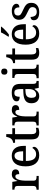

<svg xmlns="http://www.w3.org/2000/svg" viewBox="1520 -2326 816 3895"><g transform="rotate(-90 1927.5 -378.0)"><path d="M26 0V-44H29Q61 -44 82 -56.5Q103 -69 103 -116V-424Q103 -468 82 -480Q61 -492 31 -492H28V-536H186L203 -435H208Q220 -467 236 -492Q252 -517 276.5 -531.5Q301 -546 341 -546Q391 -546 415 -525Q439 -504 439 -469Q439 -434 415.5 -414.5Q392 -395 343 -395Q343 -436 332.5 -455Q322 -474 295 -474Q272 -474 255.5 -454.5Q239 -435 229 -403.5Q219 -372 214.5 -337Q210 -302 210 -271V-111Q210 -67 231 -55.5Q252 -44 281 -44H307V0Z M725 10Q618 10 559.5 -62Q501 -134 501 -264Q501 -405 557 -476Q613 -547 715 -547Q809 -547 862.5 -486Q916 -425 916 -306V-261H610Q611 -153 645.5 -103Q680 -53 745 -53Q793 -53 825.5 -76Q858 -99 874 -130Q883 -126 890 -116.5Q897 -107 897 -93Q897 -72 879 -48Q861 -24 822.5 -7Q784 10 725 10ZM807 -316Q807 -395 786.5 -443Q766 -491 716 -491Q667 -491 641 -446Q615 -401 611 -316Z M1185 10Q1116 10 1082 -24.5Q1048 -59 1048 -146V-480H978V-520Q1027 -523 1057 -556Q1072 -573 1082 -597Q1092 -621 1099 -659H1154V-536H1275V-480H1154V-147Q1154 -96 1171 -73Q1188 -50 1220 -50Q1238 -50 1253 -52Q1268 -54 1283 -58V-8Q1270 -2 1243 4Q1216 10 1185 10Z M1330 0V-44H1333Q1365 -44 1386 -56.5Q1407 -69 1407 -116V-424Q1407 -468 1386 -480Q1365 -492 1335 -492H1332V-536H1490L1507 -435H1512Q1524 -467 1540 -492Q1556 -517 1580.5 -531.5Q1605 -546 1645 -546Q1695 -546 1719 -525Q1743 -504 1743 -469Q1743 -434 1719.5 -414.5Q1696 -395 1647 -395Q1647 -436 1636.5 -455Q1626 -474 1599 -474Q1576 -474 1559.5 -454.5Q1543 -435 1533 -403.5Q1523 -372 1518.5 -337Q1514 -302 1514 -271V-111Q1514 -67 1535 -55.5Q1556 -44 1585 -44H1611V0Z M1925 10Q1864 10 1822.5 -29.5Q1781 -69 1781 -151Q1781 -231 1833.5 -269Q1886 -307 1991 -311L2068 -314V-373Q2068 -428 2053.5 -461Q2039 -494 1989 -494Q1942 -494 1927 -464Q1912 -434 1912 -386Q1866 -386 1843 -400.5Q1820 -415 1820 -449Q1820 -483 1843.5 -504.5Q1867 -526 1906.5 -536.5Q1946 -547 1996 -547Q2085 -547 2129.5 -508Q2174 -469 2174 -374V-116Q2174 -74 2187 -59Q2200 -44 2231 -44H2234V0H2092L2076 -82H2068Q2049 -54 2030.5 -33.5Q2012 -13 1987.5 -1.5Q1963 10 1925 10ZM1958 -52Q2008 -52 2038 -90.5Q2068 -129 2068 -191V-271L2015 -268Q1945 -264 1918 -233.5Q1891 -203 1891 -146Q1891 -52 1958 -52Z M2422 -635Q2396 -635 2378.5 -649.5Q2361 -664 2361 -698Q2361 -733 2378.5 -747Q2396 -761 2422 -761Q2448 -761 2466.5 -747Q2485 -733 2485 -698Q2485 -664 2466.5 -649.5Q2448 -635 2422 -635ZM2289 0V-44H2301Q2332 -44 2353 -56.5Q2374 -69 2374 -113V-423Q2374 -466 2353.5 -479Q2333 -492 2303 -492H2295V-536H2479V-117Q2479 -71 2500 -57.5Q2521 -44 2552 -44H2563V0Z M2802 10Q2733 10 2699 -24.5Q2665 -59 2665 -146V-480H2595V-520Q2644 -523 2674 -556Q2689 -573 2699 -597Q2709 -621 2716 -659H2771V-536H2892V-480H2771V-147Q2771 -96 2788 -73Q2805 -50 2837 -50Q2855 -50 2870 -52Q2885 -54 2900 -58V-8Q2887 -2 2860 4Q2833 10 2802 10Z M3193 10Q3086 10 3027.5 -62Q2969 -134 2969 -264Q2969 -405 3025 -476Q3081 -547 3183 -547Q3277 -547 3330.5 -486Q3384 -425 3384 -306V-261H3078Q3079 -153 3113.5 -103Q3148 -53 3213 -53Q3261 -53 3293.5 -76Q3326 -99 3342 -130Q3351 -126 3358 -116.5Q3365 -107 3365 -93Q3365 -72 3347 -48Q3329 -24 3290.5 -7Q3252 10 3193 10ZM3275 -316Q3275 -395 3254.5 -443Q3234 -491 3184 -491Q3135 -491 3109 -446Q3083 -401 3079 -316ZM3133 -619Q3154 -651 3179 -691.5Q3204 -732 3218 -766H3334V-756Q3322 -739 3295 -710.5Q3268 -682 3236 -653.5Q3204 -625 3178 -606H3133Z M3630 10Q3550 10 3507.5 -17.5Q3465 -45 3465 -97Q3465 -136 3487 -151Q3509 -166 3532 -166Q3532 -111 3556 -75.5Q3580 -40 3634 -40Q3682 -40 3706.5 -63.5Q3731 -87 3731 -126Q3731 -150 3721 -166.5Q3711 -183 3686.5 -197.5Q3662 -212 3620 -231Q3570 -254 3537.5 -276Q3505 -298 3489.5 -327Q3474 -356 3474 -401Q3474 -472 3523.5 -509Q3573 -546 3654 -546Q3727 -546 3763 -518Q3799 -490 3799 -453Q3799 -425 3780.5 -408.5Q3762 -392 3727 -392Q3727 -443 3705.5 -470Q3684 -497 3643 -497Q3601 -497 3580.5 -476.5Q3560 -456 3560 -422Q3560 -384 3586 -364Q3612 -344 3674 -317Q3747 -286 3782.5 -250.5Q3818 -215 3818 -150Q3818 -73 3767.5 -31.5Q3717 10 3630 10Z"/></g></svg>

Font: Noto Serif Sinhala SemiCondensed Medium
Style: Regular
Weight: 500
Width: 4
Designer: Jelle Bosma - Monotype Design Team
Foundry: Monotype Imaging Inc.
Version: Version 2.007; ttfautohint (v1.8.4.7-5d5b)